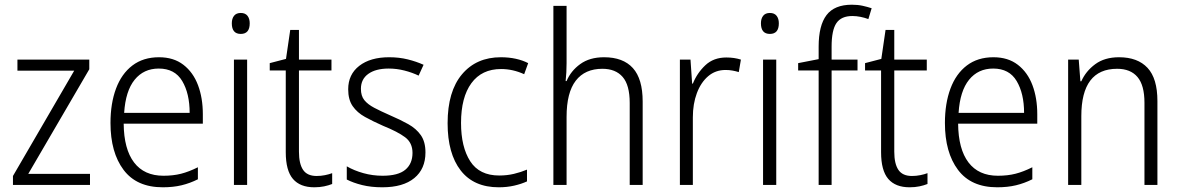

<svg xmlns="http://www.w3.org/2000/svg" viewBox="-20 -785 5010 815"><path d="M362 0H35V-38L295 -485H54V-532H359V-491L100 -47H362Z M655 -542Q717 -542 758.5 -510Q800 -478 820.5 -423.5Q841 -369 841 -300V-260H505Q506 -152 549 -95.5Q592 -39 674 -39Q715 -39 748.5 -47.5Q782 -56 820 -75V-24Q786 -7 750.5 1.5Q715 10 671 10Q560 10 504.5 -64Q449 -138 449 -263Q449 -346 472.5 -409Q496 -472 542 -507Q588 -542 655 -542ZM654 -494Q590 -494 551.5 -446.5Q513 -399 507 -306H785Q785 -388 753.5 -441Q722 -494 654 -494Z M1002 -730Q1021 -730 1030.5 -718Q1040 -706 1040 -686Q1040 -641 1002 -641Q964 -641 964 -686Q964 -706 973.5 -718Q983 -730 1002 -730ZM1029 -532V0H973V-532Z M1324 -38Q1342 -38 1359.5 -41.5Q1377 -45 1390 -50V-4Q1375 2 1356 6Q1337 10 1314 10Q1254 10 1223.5 -25.5Q1193 -61 1193 -139V-486H1125V-517L1194 -535L1212 -658H1249V-532H1387V-486H1249V-141Q1249 -90 1266.5 -64Q1284 -38 1324 -38Z M1786 -138Q1786 -68 1738.5 -29Q1691 10 1603 10Q1555 10 1517 0.5Q1479 -9 1452 -23V-79Q1483 -61 1522.5 -50Q1562 -39 1604 -39Q1670 -39 1700.5 -64.5Q1731 -90 1731 -136Q1731 -179 1699.5 -202.5Q1668 -226 1606 -251Q1563 -270 1529.5 -288.5Q1496 -307 1477 -334.5Q1458 -362 1458 -406Q1458 -469 1505 -505.5Q1552 -542 1632 -542Q1674 -542 1710.5 -533Q1747 -524 1778 -510L1757 -464Q1730 -477 1697 -485.5Q1664 -494 1630 -494Q1575 -494 1543.5 -471.5Q1512 -449 1512 -408Q1512 -378 1526.5 -360Q1541 -342 1568.5 -327.5Q1596 -313 1637 -295Q1679 -277 1713 -258Q1747 -239 1766.5 -211Q1786 -183 1786 -138Z M2097 10Q1991 10 1935.5 -61.5Q1880 -133 1880 -262Q1880 -397 1941 -469.5Q2002 -542 2106 -542Q2140 -542 2169.5 -535.5Q2199 -529 2222 -517L2205 -470Q2157 -492 2107 -492Q2025 -492 1981 -432Q1937 -372 1937 -263Q1937 -161 1976 -100.5Q2015 -40 2099 -40Q2132 -40 2161.5 -47Q2191 -54 2217 -65V-15Q2193 -4 2162.5 3Q2132 10 2097 10Z M2385 -517Q2385 -496 2384 -478Q2383 -460 2381 -441H2385Q2403 -484 2443 -513Q2483 -542 2544 -542Q2625 -542 2666.5 -496Q2708 -450 2708 -354V0H2653V-348Q2653 -424 2623 -458.5Q2593 -493 2537 -493Q2463 -493 2424 -442.5Q2385 -392 2385 -289V0H2329V-760H2385Z M3063 -541Q3097 -541 3125 -532L3116 -479Q3103 -483 3089 -485.5Q3075 -488 3060 -488Q3017 -488 2986 -461.5Q2955 -435 2938 -389.5Q2921 -344 2921 -287V0H2866V-532H2911L2918 -430H2921Q2939 -475 2974 -508Q3009 -541 3063 -541Z M3248 -730Q3267 -730 3276.5 -718Q3286 -706 3286 -686Q3286 -641 3248 -641Q3210 -641 3210 -686Q3210 -706 3219.5 -718Q3229 -730 3248 -730ZM3275 -532V0H3219V-532Z M3620 -486H3510V0H3455V-486H3368V-517L3455 -534V-587Q3455 -677 3488.5 -721Q3522 -765 3596 -765Q3621 -765 3641.5 -760.5Q3662 -756 3680 -750L3666 -704Q3650 -710 3632.5 -713.5Q3615 -717 3598 -717Q3551 -717 3530.5 -687Q3510 -657 3510 -587V-532H3620Z M3851 -38Q3869 -38 3886.5 -41.5Q3904 -45 3917 -50V-4Q3902 2 3883 6Q3864 10 3841 10Q3781 10 3750.5 -25.5Q3720 -61 3720 -139V-486H3652V-517L3721 -535L3739 -658H3776V-532H3914V-486H3776V-141Q3776 -90 3793.5 -64Q3811 -38 3851 -38Z M4197 -542Q4259 -542 4300.5 -510Q4342 -478 4362.5 -423.5Q4383 -369 4383 -300V-260H4047Q4048 -152 4091 -95.5Q4134 -39 4216 -39Q4257 -39 4290.5 -47.5Q4324 -56 4362 -75V-24Q4328 -7 4292.5 1.5Q4257 10 4213 10Q4102 10 4046.5 -64Q3991 -138 3991 -263Q3991 -346 4014.5 -409Q4038 -472 4084 -507Q4130 -542 4197 -542ZM4196 -494Q4132 -494 4093.5 -446.5Q4055 -399 4049 -306H4327Q4327 -388 4295.5 -441Q4264 -494 4196 -494Z M4730 -542Q4809 -542 4851 -497Q4893 -452 4893 -356V0H4838V-349Q4838 -423 4808.5 -458Q4779 -493 4722 -493Q4570 -493 4570 -292V0H4514V-532H4559L4566 -440H4570Q4589 -483 4629 -512.5Q4669 -542 4730 -542Z"/></svg>

Font: Noto Sans Sinhala UI SemiCondensed Light
Style: Regular
Weight: 300
Width: 4
Designer: Jelle Bosma - Monotype Design Team
Foundry: Monotype Imaging Inc.
Version: Version 2.006; ttfautohint (v1.8.4.7-5d5b)